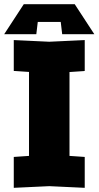

<svg xmlns="http://www.w3.org/2000/svg" viewBox="-21 -896 472 920"><path d="M45 4V-144L118 -149V-551L45 -556V-704L215 -696L385 -704V-556L312 -551V-149L385 -144V4L215 -4ZM153 -732H-1L93 -876H337L431 -732H277L270 -791H160Z"/></svg>

Font: Tektur ExtraBold
Style: Regular
Weight: 800
Designer: Adam Jagosz
Foundry: Adam Jagosz
Version: Version 1.005;gftools[0.9.30]